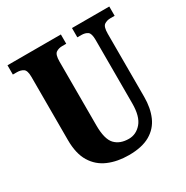

<svg xmlns="http://www.w3.org/2000/svg" viewBox="-165 -853 973 1003"><g transform="rotate(-30 321.0 -352.0)"><path d="M330 10Q261 10 207 -13Q153 -36 122.5 -86Q92 -136 92 -218V-599Q92 -638 76.5 -648Q61 -658 39 -658H14V-714H336V-658H312Q290 -658 274.5 -647.5Q259 -637 259 -595V-210Q259 -127 288.5 -95.5Q318 -64 372 -64Q416 -64 447.5 -100.5Q479 -137 479 -216V-599Q479 -638 464.5 -648Q450 -658 427 -658H403V-714H628V-658H603Q581 -658 565.5 -647.5Q550 -637 550 -595V-214Q550 -147 528 -96.5Q506 -46 457.5 -18Q409 10 330 10Z"/></g></svg>

Font: Noto Serif Tamil ExtraCondensed Black
Style: Italic
Weight: 900
Width: 2
Italic angle: -12°
Designer: Indian Type Foundry, Tom Grace, and the Monotype Design Team
Foundry: Monotype Imaging Inc.
Version: Version 2.003; ttfautohint (v1.8.4.7-5d5b)